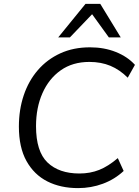

<svg xmlns="http://www.w3.org/2000/svg" viewBox="-20 -957 713 986"><path d="M381 9Q291 9 223 -25.5Q155 -60 116 -130Q77 -200 77 -307Q77 -394 102 -468Q127 -542 174.5 -597Q222 -652 289.5 -683Q357 -714 442 -714Q515 -714 575 -690Q635 -666 673 -624L636 -558Q595 -599 547 -619Q499 -639 439 -639Q353 -639 292 -596Q231 -553 198 -478.5Q165 -404 165 -309Q165 -179 224 -122.5Q283 -66 388 -66Q443 -66 489.5 -84.5Q536 -103 585 -145L615 -79Q569 -36 508.5 -13.5Q448 9 381 9ZM279 -765 419 -937H495L600 -765H539L453 -884L339 -765Z"/></svg>

Font: Nunito Sans
Style: Italic
Weight: 400
Italic angle: -9°
Designer: Vernon Adams
Foundry: Vernon Adams
Version: Version 3.006; ttfautohint (v1.8.3)